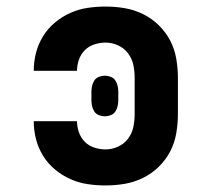

<svg xmlns="http://www.w3.org/2000/svg" viewBox="-20 -558 640 586"><path d="M302 8Q275 8 247.5 4Q220 0 194.5 -11.5Q169 -23 147.5 -41Q126 -59 111.5 -82.5Q97 -106 90 -133Q83 -160 83 -188Q83 -188 83 -188Q83 -188 83 -188H215Q215 -188 215 -188Q215 -188 215 -188Q215 -171 221 -154Q227 -137 239 -125Q251 -113 268 -107.5Q285 -102 302 -102Q322 -102 340.5 -110.5Q359 -119 371 -135Q383 -151 387 -170.5Q391 -190 391 -210V-320Q391 -340 387 -359.5Q383 -379 371 -395Q359 -411 340.5 -419.5Q322 -428 302 -428Q285 -428 268 -422.5Q251 -417 239 -405Q227 -393 221 -376Q215 -359 215 -342Q215 -342 215 -342Q215 -342 215 -342H83Q83 -342 83 -342Q83 -342 83 -342Q83 -370 90 -397Q97 -424 111.5 -447.5Q126 -471 147.5 -489Q169 -507 194.5 -518.5Q220 -530 247.5 -534Q275 -538 302 -538Q332 -538 361 -533Q390 -528 416.5 -515Q443 -502 464.5 -481Q486 -460 499.5 -434Q513 -408 518 -378.5Q523 -349 523 -320V-210Q523 -181 518 -151.5Q513 -122 499.5 -96Q486 -70 464.5 -49Q443 -28 416.5 -15Q390 -2 361 3Q332 8 302 8ZM300 -203Q291 -203 282 -206.5Q273 -210 268 -217.5Q263 -225 261 -234Q259 -243 259 -252V-278Q259 -287 261 -296Q263 -305 268 -312.5Q273 -320 282 -323.5Q291 -327 300 -327Q309 -327 318 -323.5Q327 -320 332 -312.5Q337 -305 339 -296Q341 -287 341 -278V-252Q341 -243 339 -234Q337 -225 332 -217.5Q327 -210 318 -206.5Q309 -203 300 -203Z"/></svg>

Font: Iosevka Slab XBdEx
Style: Regular
Weight: 800
Width: 7
Monospace: yes
Designer: Belleve Invis
Foundry: Belleve Invis
Version: Version 11.1.0; ttfautohint (v1.8.3)